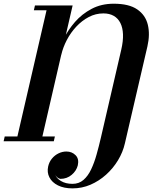

<svg xmlns="http://www.w3.org/2000/svg" viewBox="-74 -780 879 1060"><path d="M326.5 260Q278.5 260 245.8 243.5Q213 227 198.8 199.2Q184.5 171.5 192 138.5Q197.5 114 212.8 95.5Q228 77 249 66.8Q270 56.5 292.5 56.5Q323 56.5 343.2 76.8Q363.5 97 355.5 133Q348 163 321.8 185.2Q295.5 207.5 259 207.5Q249 205.5 241.2 198.5Q233.5 191.5 231 183Q236 203 262 219Q288 235 326.5 235Q362 235 387 213.2Q412 191.5 429.2 155Q446.5 118.5 459.2 73Q472 27.5 483 -20L595.5 -506Q606.5 -553.5 605 -590.5Q603.5 -627.5 590.5 -653.2Q577.5 -679 553.8 -692.5Q530 -706 497 -706Q454 -706 416 -686Q378 -666 347 -632.8Q316 -599.5 295 -559.2Q274 -519 264.5 -478H246Q255 -518.5 278.5 -566.8Q302 -615 340.2 -659Q378.5 -703 432 -731.2Q485.5 -759.5 554 -759.5Q638 -759.5 683.5 -728.2Q729 -697 742 -643.8Q755 -590.5 740 -524.5L615.5 11.5Q604.5 60 577.5 104.8Q550.5 149.5 511.5 184.5Q472.5 219.5 425.5 239.8Q378.5 260 326.5 260ZM-54 0 -48 -26.5H22L183 -723.5H113L119 -750H327L160 -26.5H229L223 0Z"/></svg>

Font: Bodoni Moda 9pt
Style: Bold Italic
Weight: 700
Italic angle: -13°
Designer: Owen Earl
Foundry: indestructible type
Version: Version 2.004